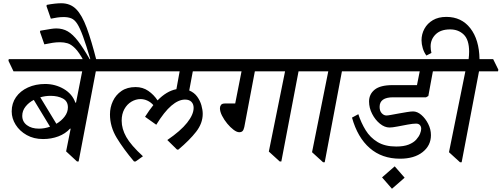

<svg xmlns="http://www.w3.org/2000/svg" viewBox="-20 -984 3088 1182"><path d="M245 -128Q188 -128 144.5 -152.5Q101 -177 76.5 -216Q52 -255 52 -298Q52 -348 78.5 -386Q105 -424 152 -445.5Q199 -467 258 -467Q320 -467 372.5 -436.5Q425 -406 444 -352H448L486 -545H63L32 -610L34 -620H658L689 -555L687 -545H570L464 10H454L387 -52L415 -192H411Q383 -161 339.5 -144.5Q296 -128 245 -128ZM220 -192Q254 -192 288 -204L188 -369Q157 -353 137 -327.5Q117 -302 117 -271Q117 -235 145.5 -213.5Q174 -192 220 -192ZM228 -385 327 -222Q358 -240 378 -266.5Q398 -293 398 -323Q398 -361 367 -377.5Q336 -394 291 -394Q259 -394 228 -385Z M575 -608H496Q467 -662 442.5 -686.5Q418 -711 396 -717.5Q374 -724 350 -724Q326 -724 304 -720.5Q282 -717 253 -711L226 -788L228 -795Q274 -803 293.5 -806Q313 -809 326 -809Q366 -809 397 -791Q428 -773 460 -731.5Q492 -690 532 -620H536Q510 -708 491 -760Q472 -812 455.5 -837.5Q439 -863 419 -871Q399 -879 372 -879Q351 -879 331.5 -876Q312 -873 293 -869L266 -947L268 -954Q294 -959 316.5 -961.5Q339 -964 357 -964Q413 -964 449 -927.5Q485 -891 514 -812.5Q543 -734 575 -608Z M815 10H805Q740 -67 698.5 -135.5Q657 -204 657 -280Q657 -323 675 -361.5Q693 -400 728 -424Q763 -448 815 -448Q859 -448 893 -424.5Q927 -401 950 -366Q977 -394 1006 -411.5Q1035 -429 1066 -435L1086 -545H665L634 -610L636 -620H1323L1354 -555L1352 -545H1167L1145 -427Q1176 -414 1194 -389Q1212 -364 1220 -335.5Q1228 -307 1228 -283Q1228 -225 1187.5 -173Q1147 -121 1078 -63H1070L1010 -122Q1092 -178 1132 -228.5Q1172 -279 1172 -320Q1172 -343 1158.5 -357Q1145 -371 1119 -371Q1079 -371 1035 -333.5Q991 -296 942 -216L873 -265Q899 -306 924 -337Q908 -355 887.5 -364.5Q867 -374 845 -374Q816 -374 789 -358Q762 -342 745.5 -312Q729 -282 729 -241Q729 -191 757.5 -140.5Q786 -90 860 -22Z M1935 -545H1818L1712 10H1702L1635 -51L1735 -545H1549L1484 -202Q1480 -184 1473 -177Q1466 -170 1453 -170Q1438 -170 1418 -185Q1398 -200 1379 -223Q1360 -246 1347 -271.5Q1334 -297 1334 -318Q1334 -329 1340.5 -338Q1347 -347 1366 -347H1428L1467 -545H1330L1299 -610L1301 -620H1906L1937 -555Z M2202 -545H2085L1979 15H1969L1901 -47L2001 -545H1913L1882 -610L1884 -620H2173L2204 -555Z M2443 -7Q2331 -7 2256 -72.5Q2181 -138 2147 -260L2186 -281Q2203 -228 2231 -182.5Q2259 -137 2304.5 -109.5Q2350 -82 2419 -82Q2466 -82 2496 -94Q2526 -106 2542.5 -124.5Q2559 -143 2566 -161Q2573 -179 2573 -191Q2573 -205 2565 -214Q2557 -223 2541 -223Q2522 -223 2489.5 -217Q2457 -211 2426 -205Q2395 -199 2378 -199Q2348 -199 2319 -222.5Q2290 -246 2271 -283Q2252 -320 2252 -359Q2252 -404 2286.5 -432Q2321 -460 2397 -460H2547L2564 -545H2180L2148 -610L2150 -620H2749L2781 -555L2779 -545H2645Q2638 -508 2630.5 -467Q2623 -426 2617 -393L2603 -385H2400Q2317 -385 2317 -326Q2317 -301 2330 -287Q2343 -273 2359 -273Q2368 -273 2389 -277Q2410 -281 2435.5 -285.5Q2461 -290 2485 -294Q2509 -298 2523 -298Q2549 -298 2574 -276.5Q2599 -255 2616 -221.5Q2633 -188 2633 -152Q2633 -88 2581.5 -47.5Q2530 -7 2443 -7ZM2471 110 2393 178 2332 108 2410 40Z M2822 15H2812L2744 -47L2845 -545H2757L2725 -610L2727 -620H2865Q2868 -644 2868 -666Q2868 -739 2835 -771Q2802 -803 2751 -803Q2693 -803 2662 -772.5Q2631 -742 2631 -698Q2631 -678 2636 -658L2605 -642Q2590 -662 2582.5 -687.5Q2575 -713 2575 -736Q2575 -774 2593 -807Q2611 -840 2645 -860Q2679 -880 2728 -880Q2821 -880 2875.5 -810Q2930 -740 2932 -620H3016L3048 -555L3046 -545H2929Z"/></svg>

Font: Tiro Devanagari Marathi
Style: Italic
Weight: 400
Italic angle: -11°
Designer: Devanagari: John Hudson & Fiona Ross, assisted by Paul Hanslow. Latin: John Hudson with Paul Hanslow, assisted by Kaja S
Foundry: Tiro Typeworks Ltd.
Version: Version 1.52